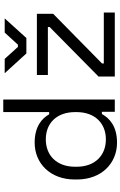

<svg xmlns="http://www.w3.org/2000/svg" viewBox="205 -946 754 1205"><g transform="rotate(-90 582.5 -343.0)"><path d="M290 14C392 14 443 -32 470 -81H484V0H561V-700H482V-412H468C443 -457 392 -503 290 -503C162 -503 59 -407 59 -251V-238C59 -81 163 14 290 14ZM139 -240V-249C139 -365 210 -433 311 -433C412 -433 482 -365 482 -249V-240C482 -124 411 -56 311 -56C210 -56 139 -124 139 -240ZM705 0H1107V-69H787V-80L1099 -387V-489H715V-420H1016V-409L705 -102ZM726 -691 850 -555H947L1070 -691H981L905 -608H891L816 -691Z"/></g></svg>

Font: Meta Space
Style: Regular
Weight: 400
Designer: Meta Pool / Florian Karsten
Foundry: Meta Pool / Florian Karsten
Version: Version 2.000;Glyphs 3.1.1 (3137)